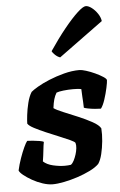

<svg xmlns="http://www.w3.org/2000/svg" viewBox="-65 -822 540 861"><g transform="rotate(-5 205.0 -391.5)"><path d="M137 0Q117 0 92.5 -8Q68 -16 46 -28.5Q24 -41 8.5 -53.5Q-7 -66 -10 -75Q-4 -102 5.5 -129Q15 -156 24.5 -176.5Q34 -197 40 -204Q48 -204 64.5 -202.5Q81 -201 95.5 -198.5Q110 -196 114 -193Q111 -179 108.5 -154.5Q106 -130 102 -106Q118 -91 146 -84.5Q174 -78 198 -78Q205 -78 212.5 -78.5Q220 -79 226 -80Q234 -86 240 -98Q246 -110 250.5 -124Q255 -138 256.5 -152Q258 -166 255 -176Q253 -181 232.5 -190.5Q212 -200 183.5 -211.5Q155 -223 126 -235.5Q97 -248 75 -259.5Q53 -271 47 -281Q47 -293 50 -319Q53 -345 60 -373.5Q67 -402 79 -421Q88 -429 110 -442Q132 -455 163.5 -468Q195 -481 231 -490.5Q267 -500 301 -500Q311 -500 330.5 -494Q350 -488 370.5 -478.5Q391 -469 405.5 -459.5Q420 -450 420 -444Q420 -435 414.5 -409.5Q409 -384 400.5 -358Q392 -332 382 -319Q372 -319 355.5 -320.5Q339 -322 324 -325Q309 -328 306 -330Q306 -345 305 -356.5Q304 -368 303.5 -381Q303 -394 302 -414Q293 -416 282.5 -416.5Q272 -417 264 -417Q243 -417 221.5 -414.5Q200 -412 190 -408Q182 -395 177.5 -379.5Q173 -364 170 -340Q182 -331 212.5 -318.5Q243 -306 277.5 -291.5Q312 -277 340 -261.5Q368 -246 376 -231Q378 -204 375 -173.5Q372 -143 365.5 -116Q359 -89 348 -73Q333 -58 306.5 -45Q280 -32 249.5 -22Q219 -12 189 -6Q159 0 137 0ZM220 -564Q208 -568 197.5 -578Q187 -588 184 -595Q221 -650 255.5 -692.5Q290 -735 316 -759Q342 -783 354 -783Q366 -783 380.5 -772Q395 -761 406.5 -744Q418 -727 420 -710Z"/></g></svg>

Font: Texturina Medium 12pt ExtraBold
Style: Italic
Weight: 800
Italic angle: -11°
Version: Version 1.002